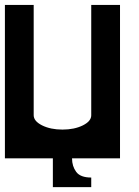

<svg xmlns="http://www.w3.org/2000/svg" viewBox="-20 -645 567 782"><path d="M195.3 0H0V-625H117.2V-175.8Q117.2 -151.4 151.6 -134.3Q186 -117.2 234.4 -117.2Q282.7 -117.2 317.4 -134.3Q351.6 -151.4 351.6 -175.3V-625H468.8V0H273.4Q273.4 32.2 290.5 55.2Q307.6 78.1 351.6 78.1V117.2H195.3Z"/></svg>

Font: Leporid
Style: Regular
Weight: 400
Designer: GGBotNet
Foundry: GGBotNet
Version: 1.00